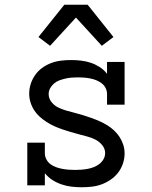

<svg xmlns="http://www.w3.org/2000/svg" viewBox="-20 -781 640 809"><path d="M324 8Q303 8 281.5 5.5Q260 3 239.5 -4Q219 -11 201 -22.5Q183 -34 169 -51V0H95V-180H169V-135Q169 -122 175.5 -109.5Q182 -97 193 -89Q204 -81 216.5 -76.5Q229 -72 242.5 -69.5Q256 -67 269.5 -66Q283 -65 296 -65Q309 -65 322.5 -66Q336 -67 349.5 -69.5Q363 -72 375.5 -77Q388 -82 398.5 -90Q409 -98 416 -110Q423 -122 423 -136Q423 -154 411 -169Q399 -184 382.5 -192.5Q366 -201 348.5 -205.5Q331 -210 313 -215Q295 -220 277.5 -225Q260 -230 242.5 -236Q225 -242 208.5 -249.5Q192 -257 176.5 -267Q161 -277 147.5 -289Q134 -301 124 -316.5Q114 -332 108.5 -350Q103 -368 103 -386Q103 -407 109.5 -427.5Q116 -448 128.5 -465.5Q141 -483 158.5 -495.5Q176 -508 196 -515.5Q216 -523 237.5 -525.5Q259 -528 280 -528Q301 -528 322 -525.5Q343 -523 362.5 -516.5Q382 -510 400 -498.5Q418 -487 431 -470V-520H505V-340H431V-385Q431 -398 425 -410Q419 -422 408.5 -430Q398 -438 385.5 -443Q373 -448 360 -450.5Q347 -453 334 -454Q321 -455 308 -455Q295 -455 282 -454Q269 -453 256 -450Q243 -447 230.5 -442.5Q218 -438 208 -429.5Q198 -421 191.5 -409.5Q185 -398 185 -385Q185 -366 197 -351Q209 -336 225.5 -328Q242 -320 259.5 -315Q277 -310 295 -305.5Q313 -301 330.5 -295.5Q348 -290 365 -284Q382 -278 399 -270.5Q416 -263 431.5 -253.5Q447 -244 460.5 -231.5Q474 -219 484 -203.5Q494 -188 499.5 -170.5Q505 -153 505 -134Q505 -113 498 -92Q491 -71 478 -54Q465 -37 447 -24.5Q429 -12 409 -4.5Q389 3 367.5 5.5Q346 8 324 8ZM191 -588 142 -625 251 -761H349L355 -754L458 -625L409 -588L300 -707Z"/></svg>

Font: Iosevka Etoile
Style: Regular
Weight: 400
Designer: Belleve Invis
Foundry: Belleve Invis
Version: Version 33.2.4